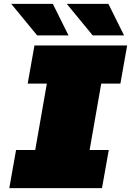

<svg xmlns="http://www.w3.org/2000/svg" viewBox="-20 -972 677 992"><path d="M172 -789 38 -952H253L334 -789ZM459 -789 325 -952H540L621 -789ZM28 0 63 -197H162L222 -540H123L158 -737H637L602 -540H503L443 -197H542L507 0Z"/></svg>

Font: Tomorrow ExtraBold
Style: Italic
Weight: 800
Italic angle: -10°
Designer: Tony de Marco, Monica Rizzolli
Foundry: Just in Type
Version: Version 2.002